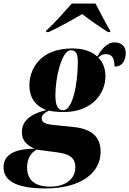

<svg xmlns="http://www.w3.org/2000/svg" viewBox="-98 -818 726 1078"><path d="M161 -645V-638H176C244 -670 324 -716 364 -739C395 -714 444 -679 508 -638H521V-645C500 -678 459 -760 438 -798H305C262 -750 212 -692 161 -645ZM158 240C351 240 467 156 467 34C467 -57 407 -96 313 -105L207 -116C154 -121 136 -131 136 -154C136 -169 145 -181 176 -197C190 -193 224 -189 259 -189C426 -189 494 -300 494 -388C494 -449 470 -478 454 -495C468 -509 481 -514 496 -514C527 -514 545 -497 545 -444C594 -444 608 -486 608 -522C608 -553 588 -580 545 -580C498 -580 467 -532 448 -501C411 -534 362 -546 308 -546C123 -546 67 -426 67 -338C67 -281 91 -227 162 -200C57 -174 25 -129 25 -76C25 -33 47 -4 97 17C-28 17 -78 58 -78 121C-78 193 -15 240 158 240ZM257 -199C223 -199 213 -233 213 -284C213 -381 248 -536 300 -536C331 -536 339 -511 339 -468C339 -349 310 -199 257 -199ZM184 230C86 230 54 182 54 123C54 73 74 41 107 22L220 37C292 46 325 67 325 122C325 186 270 230 184 230Z"/></svg>

Font: Noto Serif Display SemiCondensed Black
Style: Italic
Weight: 900
Width: 4
Italic angle: -12°
Designer: Monotype Design Team
Foundry: Monotype Imaging Inc.
Version: Version 2.009